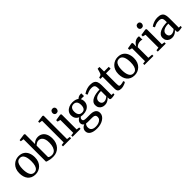

<svg xmlns="http://www.w3.org/2000/svg" viewBox="322 -2459 4360 4360"><g transform="rotate(-45 2502.5 -278.5)"><path d="M30 -271Q30 -341 51.8 -394.5Q73.5 -448 110.8 -484.2Q148 -520.5 194.5 -539.2Q241 -558 290.5 -558Q376 -558 430.8 -521Q485.5 -484 512 -420.2Q538.5 -356.5 538.5 -276Q538.5 -205.5 516.8 -152Q495 -98.5 457.8 -62.2Q420.5 -26 374 -7.5Q327.5 11 277.5 11Q214 11 167.2 -10.2Q120.5 -31.5 90 -69.5Q59.5 -107.5 44.8 -159Q30 -210.5 30 -271ZM285 -39.5Q327.5 -39.5 357.2 -64.5Q387 -89.5 402.5 -140Q418 -190.5 418 -266.5Q418 -317.5 411 -361.2Q404 -405 388.2 -438Q372.5 -471 347.2 -489.2Q322 -507.5 285 -507.5Q242 -507.5 212 -482.5Q182 -457.5 166 -407.2Q150 -357 150 -280.5Q150 -229 157.5 -185.2Q165 -141.5 181 -108.5Q197 -75.5 222.8 -57.5Q248.5 -39.5 285 -39.5Z M568 -760V-797L724 -819H730.5L752 -804V-488Q766.5 -503.5 789.5 -519.8Q812.5 -536 843.2 -547Q874 -558 911.5 -558Q970 -558 1018 -529.8Q1066 -501.5 1094.5 -443Q1123 -384.5 1123 -292.5Q1123 -228 1103.2 -172.8Q1083.5 -117.5 1046.5 -76.2Q1009.5 -35 958.2 -12Q907 11 844 11Q790.5 11 748 3.5Q705.5 -4 678.8 -13Q652 -22 645 -27V-748.5ZM869.5 -491Q842 -491 819 -481.8Q796 -472.5 779 -459.5Q762 -446.5 752 -435.5V-70.5Q759 -56 786.2 -46.5Q813.5 -37 846.5 -37Q895.5 -37 930.8 -64.5Q966 -92 985.5 -145.8Q1005 -199.5 1005.5 -278Q1006.5 -353.5 988 -400.5Q969.5 -447.5 938.5 -469.2Q907.5 -491 869.5 -491Z M1238.5 -53.5V-747.5L1162.5 -759V-797L1319 -819H1325L1345.5 -804V-53L1424 -43V0H1164V-43Z M1471.5 0V-43L1545.5 -53.5V-466.5L1474.5 -485V-530.5L1626 -554H1632.5L1654.5 -537V-53L1728 -43V0ZM1593.5 -635Q1563 -635 1546.2 -654.2Q1529.5 -673.5 1529.5 -701Q1529.5 -731.5 1548 -754Q1566.5 -776.5 1601.5 -776.5H1602.5Q1633.5 -776.5 1650.2 -757.8Q1667 -739 1667 -711.5Q1667 -681 1648.2 -658Q1629.5 -635 1594.5 -635Z M2000.5 262Q1943.5 262 1899.2 252Q1855 242 1824.8 223.2Q1794.5 204.5 1778.8 177Q1763 149.5 1763 114Q1763 83 1776 57.8Q1789 32.5 1811 14.5Q1833 -3.5 1860 -13Q1836 -26 1823.5 -46.8Q1811 -67.5 1811 -97.5Q1811 -120.5 1822 -141.2Q1833 -162 1851.5 -179Q1870 -196 1892 -206.5Q1840 -230 1814.8 -271.8Q1789.5 -313.5 1789.5 -369Q1789.5 -428.5 1822 -470.8Q1854.5 -513 1906.8 -535.5Q1959 -558 2018 -558Q2070.5 -558 2110 -546.2Q2149.5 -534.5 2175.5 -513Q2186.5 -527.5 2215.8 -543Q2245 -558.5 2280.5 -558.5H2309V-471.5H2207Q2214.5 -461 2219.8 -447Q2225 -433 2228 -416.8Q2231 -400.5 2231 -382.5Q2231.5 -322.5 2201.8 -278.5Q2172 -234.5 2120.8 -210.5Q2069.5 -186.5 2004.5 -186.5Q1984 -186.5 1964.2 -188.5Q1944.5 -190.5 1927.5 -194.5Q1913.5 -183 1903.5 -168.2Q1893.5 -153.5 1893.5 -135Q1893.5 -101 1917.5 -89.2Q1941.5 -77.5 1999 -77.5H2116Q2178.5 -77.5 2219 -61.2Q2259.5 -45 2279.2 -14.8Q2299 15.5 2299 57.5Q2299 102.5 2275.8 139.8Q2252.5 177 2211.2 204.5Q2170 232 2116 247Q2062 262 2000.5 262ZM2011 210.5Q2059.5 210.5 2101 195.8Q2142.5 181 2168.2 153.8Q2194 126.5 2194 87.5Q2194 61.5 2185.5 43.8Q2177 26 2153.5 16.5Q2130 7 2086 7H1971Q1951.5 7 1934.5 5.8Q1917.5 4.5 1904 1.5Q1886.5 17 1876 39.8Q1865.5 62.5 1865.5 95.5Q1865.5 132 1881.2 157.8Q1897 183.5 1929 197Q1961 210.5 2011 210.5ZM2013 -235Q2069 -235 2095.2 -270.8Q2121.5 -306.5 2121.5 -374.5Q2121.5 -419.5 2109 -449.5Q2096.5 -479.5 2072.2 -495Q2048 -510.5 2013 -510.5Q1979.5 -510.5 1954.2 -496.5Q1929 -482.5 1914.8 -453Q1900.5 -423.5 1900.5 -376.5Q1900.5 -335 1912.2 -303Q1924 -271 1948.8 -253Q1973.5 -235 2013 -235Z M2502.5 10.5Q2459.5 10.5 2423 -6.5Q2386.5 -23.5 2364 -58Q2341.5 -92.5 2341.5 -144.5Q2341.5 -194 2368.8 -228.2Q2396 -262.5 2442 -284Q2488 -305.5 2545.2 -315.8Q2602.5 -326 2662.5 -326.5V-365.5Q2662.5 -407.5 2653.5 -433Q2644.5 -458.5 2621.2 -470.2Q2598 -482 2555.5 -482Q2499.5 -482 2457 -465.2Q2414.5 -448.5 2389.5 -435.5L2366 -481.5Q2378.5 -492.5 2410.8 -509.8Q2443 -527 2488.2 -541Q2533.5 -555 2585 -555Q2652 -555 2692 -535Q2732 -515 2749.8 -472.5Q2767.5 -430 2767.5 -363V-46.5L2823 -46V-6.5Q2812 -4 2794.5 -0.5Q2777 3 2757.2 5.8Q2737.5 8.5 2719.5 8.5Q2692.5 8.5 2680.5 0Q2668.5 -8.5 2668.5 -37V-72Q2657 -58 2633.5 -38.5Q2610 -19 2576.8 -4.2Q2543.5 10.5 2502.5 10.5ZM2548 -56Q2575.5 -56 2607 -71Q2638.5 -86 2662.5 -108.5V-279.5Q2594.5 -279 2548.8 -263.2Q2503 -247.5 2480 -220.2Q2457 -193 2457 -157.5Q2457 -123 2469 -100.5Q2481 -78 2501.5 -67Q2522 -56 2548 -56Z M3026.5 10Q2974 10 2945.8 -14.5Q2917.5 -39 2917.5 -102V-482.5H2848V-523Q2857.5 -526 2869.2 -529Q2881 -532 2891.2 -535.2Q2901.5 -538.5 2907 -542.5Q2913.5 -547 2918 -552.5Q2922.5 -558 2926.5 -565.2Q2930.5 -572.5 2934 -582Q2939 -594 2945 -614.5Q2951 -635 2957 -656Q2963 -677 2966 -690.5H3024.5L3026 -543H3176V-482.5H3026.5V-164.5Q3026.5 -117 3030.5 -95Q3034.5 -73 3046.2 -67Q3058 -61 3079.5 -61Q3104.5 -61 3133.5 -68Q3162.5 -75 3178 -82.5L3192.5 -41.5Q3177.5 -29.5 3151.2 -17.8Q3125 -6 3092.5 2Q3060 10 3026.5 10Z M3213 -271Q3213 -341 3234.8 -394.5Q3256.5 -448 3293.8 -484.2Q3331 -520.5 3377.5 -539.2Q3424 -558 3473.5 -558Q3559 -558 3613.8 -521Q3668.5 -484 3695 -420.2Q3721.5 -356.5 3721.5 -276Q3721.5 -205.5 3699.8 -152Q3678 -98.5 3640.8 -62.2Q3603.5 -26 3557 -7.5Q3510.5 11 3460.5 11Q3397 11 3350.2 -10.2Q3303.5 -31.5 3273 -69.5Q3242.5 -107.5 3227.8 -159Q3213 -210.5 3213 -271ZM3468 -39.5Q3510.5 -39.5 3540.2 -64.5Q3570 -89.5 3585.5 -140Q3601 -190.5 3601 -266.5Q3601 -317.5 3594 -361.2Q3587 -405 3571.2 -438Q3555.5 -471 3530.2 -489.2Q3505 -507.5 3468 -507.5Q3425 -507.5 3395 -482.5Q3365 -457.5 3349 -407.2Q3333 -357 3333 -280.5Q3333 -229 3340.5 -185.2Q3348 -141.5 3364 -108.5Q3380 -75.5 3405.8 -57.5Q3431.5 -39.5 3468 -39.5Z M3778.5 0V-42.5L3848 -51.5V-466.5L3779.5 -484.5V-531.5L3916 -554H3924L3944.5 -537.5V-515L3942 -427.5L3944.5 -429Q3948.5 -439.5 3961.8 -459.8Q3975 -480 3997.2 -501Q4019.5 -522 4050 -536.8Q4080.5 -551.5 4118 -551.5Q4131.5 -551.5 4139.5 -550Q4147.5 -548.5 4152.5 -547V-437.5Q4147 -442 4133 -445.8Q4119 -449.5 4097 -449.5Q4061.5 -449.5 4034.8 -440.8Q4008 -432 3989 -419Q3970 -406 3956.5 -392.5V-52.5L4068.5 -42V0Z M4207.5 0V-43L4281.5 -53.5V-466.5L4210.5 -485V-530.5L4362 -554H4368.5L4390.5 -537V-53L4464 -43V0ZM4329.5 -635Q4299 -635 4282.2 -654.2Q4265.5 -673.5 4265.5 -701Q4265.5 -731.5 4284 -754Q4302.5 -776.5 4337.5 -776.5H4338.5Q4369.5 -776.5 4386.2 -757.8Q4403 -739 4403 -711.5Q4403 -681 4384.2 -658Q4365.5 -635 4330.5 -635Z M4664.5 10.5Q4621.5 10.5 4585 -6.5Q4548.5 -23.5 4526 -58Q4503.5 -92.5 4503.5 -144.5Q4503.5 -194 4530.8 -228.2Q4558 -262.5 4604 -284Q4650 -305.5 4707.2 -315.8Q4764.5 -326 4824.5 -326.5V-365.5Q4824.5 -407.5 4815.5 -433Q4806.5 -458.5 4783.2 -470.2Q4760 -482 4717.5 -482Q4661.5 -482 4619 -465.2Q4576.5 -448.5 4551.5 -435.5L4528 -481.5Q4540.5 -492.5 4572.8 -509.8Q4605 -527 4650.2 -541Q4695.5 -555 4747 -555Q4814 -555 4854 -535Q4894 -515 4911.8 -472.5Q4929.5 -430 4929.5 -363V-46.5L4985 -46V-6.5Q4974 -4 4956.5 -0.5Q4939 3 4919.2 5.8Q4899.5 8.5 4881.5 8.5Q4854.5 8.5 4842.5 0Q4830.5 -8.5 4830.5 -37V-72Q4819 -58 4795.5 -38.5Q4772 -19 4738.8 -4.2Q4705.5 10.5 4664.5 10.5ZM4710 -56Q4737.5 -56 4769 -71Q4800.5 -86 4824.5 -108.5V-279.5Q4756.5 -279 4710.8 -263.2Q4665 -247.5 4642 -220.2Q4619 -193 4619 -157.5Q4619 -123 4631 -100.5Q4643 -78 4663.5 -67Q4684 -56 4710 -56Z"/></g></svg>

Font: Merriweather 48pt Medium
Style: Regular
Weight: 500
Version: Version 2.100